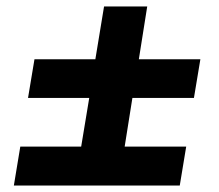

<svg xmlns="http://www.w3.org/2000/svg" viewBox="-20 -609 680 596"><path d="M538 -33H23L43 -154H232L257 -305H67L87 -425H276L303 -589H437L411 -425H602L582 -305H391L367 -154H558Z"/></svg>

Font: Georama ExtraExtended SemiBold
Style: Italic
Weight: 600
Width: 8
Italic angle: -9°
Designer: Jean-Baptiste Levee
Foundry: Production Type
Version: Version 1.000